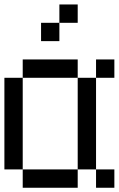

<svg xmlns="http://www.w3.org/2000/svg" viewBox="-20 -937 540 873"><path d="M0 -166.7V-583.3H83.3V-166.7ZM166.7 -750V-833.3H250V-750ZM333.3 -166.7V-83.3H83.3V-166.7ZM333.3 -583.3H416.7V-166.7H333.3ZM333.3 -833.3H250V-916.7H333.3ZM333.3 -666.7V-583.3H83.3V-666.7ZM500 -166.7V-83.3H416.7V-166.7ZM500 -583.3H416.7V-666.7H500Z"/></svg>

Font: GalmuriMono11 Regular
Style: Regular
Weight: 400
Designer: Lee Minseo (quiple)
Version: Version 2.399;hotconv 1.1.1;makeotfexe 2.6.0 DEVELOPMENT